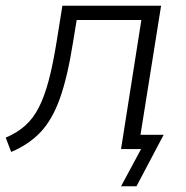

<svg xmlns="http://www.w3.org/2000/svg" viewBox="-30 -521 651 671"><path d="M9 10 -10 -40Q30 -57 58 -82Q86 -107 105.5 -145Q125 -183 140 -239Q155 -295 168 -376L188 -501H533L461 -50H542L447 130H393L463 0H393L464 -451H238L225 -372Q206 -252 179.5 -177.5Q153 -103 112 -59.5Q71 -16 9 10Z"/></svg>

Font: Mulish Light
Style: Italic
Weight: 300
Italic angle: -9°
Designer: Vernon Adams
Foundry: Vernon Adams
Version: Version 3.603; ttfautohint (v1.8.3)